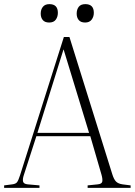

<svg xmlns="http://www.w3.org/2000/svg" viewBox="-30 -909 652 929"><path d="M-10 0V-12L29 -17Q46 -19 52.5 -27.5Q59 -36 67 -61L279 -730H306L513 -67Q521 -41 531.5 -30.5Q542 -20 563 -17L602 -12V0H394V-12L443 -17Q463 -19 465 -31Q467 -43 461 -64L407 -250H146L85 -61Q79 -43 81.5 -31Q84 -19 104 -17L161 -12V0ZM151 -266H401L278 -669H277ZM382 -800Q361 -800 351 -812Q341 -824 341 -843Q341 -863 351 -876Q361 -889 383 -889Q424 -889 424 -847Q424 -828 413.5 -814Q403 -800 382 -800ZM208 -800Q187 -800 177 -812Q167 -824 167 -843Q167 -863 177.5 -876Q188 -889 209 -889Q250 -889 250 -847Q250 -828 240 -814Q230 -800 208 -800Z"/></svg>

Font: Literata 72pt ExtraLight
Style: Regular
Weight: 200
Designer: Latin by Veronika Burian and Jose Scaglione. Greek by Irene Vlachou. Cyrillic by Vera Evstafieva.
Foundry: TypeTogether
Version: Version 3.002